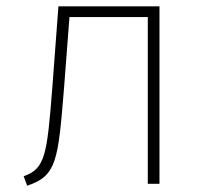

<svg xmlns="http://www.w3.org/2000/svg" viewBox="-20 -582 648 608"><path d="M165 -562 146 -309C129 -89 123 -48 55 -24L66 6C160 -25 164 -73 183 -306L200 -528H448V0H485V-562Z"/></svg>

Font: Glow Sans SC Normal ExtraLight
Style: Regular
Weight: 200
Designer: Ryoko NISHIZUKA (kana, bopomofo & ideographs); Paul D. Hunt (Latin, Greek & Cyrillic); Sandoll Communications, Soo-young
Version: Version 0.93